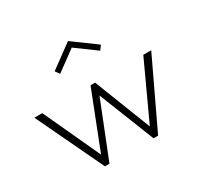

<svg xmlns="http://www.w3.org/2000/svg" viewBox="-172 -1055 1320 1270"><g transform="rotate(-30 488.0 -420.0)"><path d="M285 0 41.5 -512H102L301.5 -80L470.5 -512H505.5L674 -80L873.5 -512H934L691 0H656L488 -424L319.5 0ZM334.5 -678 311 -710.5 487.5 -840 664.5 -710.5 640.5 -678 487.5 -790Z"/></g></svg>

Font: Spartan Thin Light
Style: Regular
Weight: 300
Version: Version 1.004